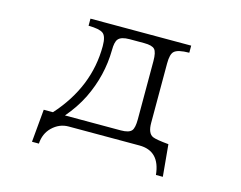

<svg xmlns="http://www.w3.org/2000/svg" viewBox="-93 -683 1185 944"><g transform="rotate(15 500.0 -210.5)"><path d="M258.3 -540H771V-503.9Q712.9 -503.4 695.3 -486.8Q679.2 -472.7 679.2 -424.8V-122.1Q679.2 -68.8 707 -56.6Q725.1 -48.8 788.1 -43L803.2 119.1H768.1Q756.3 0 652.3 0H292Q244.6 0 208.5 35.2Q175.3 67.9 172.4 119.1H137.2L152.3 -47.9H199.2Q351.6 -217.3 351.6 -425.3Q351.6 -475.6 332.5 -489.3Q313.5 -503.4 258.3 -503.9ZM260.3 -47.9H544.4Q586.4 -47.9 599.6 -64.5Q611.3 -79.1 611.3 -122.1V-418Q611.3 -463.9 598.1 -478Q585 -492.2 544.4 -492.2H470.2Q427.7 -492.2 413.1 -474.6Q400.4 -460 400.4 -418Q398.9 -287.6 339.8 -166.5Q308.6 -104 260.3 -47.9Z"/></g></svg>

Font: BIZ UDPMincho
Style: Regular
Weight: 400
Designer: TypeBank Co., Ltd.
Foundry: Morisawa Inc.
Version: Version 1.06